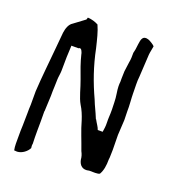

<svg xmlns="http://www.w3.org/2000/svg" viewBox="-124 -743 744 845"><g transform="rotate(20 247.5 -321.0)"><path d="M36 -53C36 -29 35 -9 39 10C42 10 48 11 53 11C76 10 98 -8 106 -25L105 -35C105 -38 105 -41 106 -46C105 -68 105 -83 105 -109C106 -138 105 -162 105 -194V-196C106 -198 106 -201 106 -204C107 -226 108 -249 109 -271C109 -286 109 -300 110 -315L111 -349C111 -358 115 -379 115 -390C115 -438 116 -475 118 -504V-509H151C164 -519 170 -497 172 -490V-489C181 -452 193 -420 207 -383C220 -349 229 -306 245 -279C257 -260 266 -238 273 -216C285 -172 303 -132 318 -88C324 -77 328 -65 329 -51C334 -27 350 -11 380 -19H381C397 -19 421 -17 429 -23C440 -42 444 -65 444 -96L445 -104L446 -140L445 -210L449 -281L448 -322C449 -347 445 -382 445 -407V-411C445 -434 443 -459 446 -483L452 -588C453 -602 457 -614 459 -630C456 -635 434 -649 426 -651C399 -659 395 -639 392 -615L389 -591C388 -583 386 -579 385 -573C385 -557 385 -542 382 -528L376 -483C375 -472 376 -461 375 -450V-433C374 -428 374 -420 374 -412C374 -393 381 -366 381 -339C381 -328 382 -317 382 -306C382 -294 382 -282 381 -269C380 -258 382 -233 380 -221L377 -200H354C350 -213 340 -225 331 -242H330C315 -279 307 -291 295 -322C264 -389 240 -457 224 -536C215 -573 207 -608 194 -636C181 -643 164 -649 144 -650L141 -640C124 -627 106 -614 90 -602C75 -593 67 -573 64 -550L57 -474C51 -406 43 -337 39 -267V-203C38 -190 38 -177 38 -165C38 -143 37 -124 37 -105C36 -90 36 -73 36 -53ZM39 -272ZM109 -276ZM295 -327ZM375 -455ZM376 -488V-489ZM380 -226ZM382 -533ZM392 -620ZM445 -109V-110ZM446 -488V-489ZM449 -286Z"/></g></svg>

Font: Vapor
Style: Lit
Weight: 300
Foundry: Cannot Into Space Fonts
Version: Version 0.179